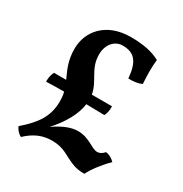

<svg xmlns="http://www.w3.org/2000/svg" viewBox="-163 -808 894 940"><g transform="rotate(30 284.0 -338.0)"><path d="M484 -136C471 -121 458 -115 445 -115C413 -115 379 -157 315 -157C276 -157 234 -140 183 -105C238 -166 275 -230 283 -291C321 -290 354 -290 386 -289C395 -306 397 -322 397 -345H283C270 -418 215 -451 215 -533C215 -590 249 -629 295 -629C360 -629 391 -594 398 -503C423 -502 449 -504 473 -515C470 -566 469 -610 474 -651C430 -675 376 -685 308 -685C170 -685 97 -597 97 -498C97 -429 119 -387 138 -345H69C60 -327 57 -311 57 -288C82 -289 115 -290 158 -290C162 -275 164 -258 164 -238C164 -154 126 -98 49 -32C57 -15 69 0 86 8C131 -35 176 -53 228 -53C295 -53 321 -25 370 -5C393 5 415 9 445 9C462 -26 497 -72 535 -109C522 -123 504 -134 484 -136Z"/></g></svg>

Font: Vollkorn Semibold
Style: Regular
Weight: 600
Designer: Friedrich Althausen
Foundry: Friedrich Althausen
Version: Version 4.015;PS 004.015;hotconv 1.0.88;makeotf.lib2.5.64775